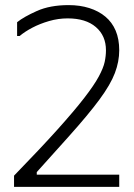

<svg xmlns="http://www.w3.org/2000/svg" viewBox="-20 -732 525 752"><path d="M447 -535Q447 -579 433 -612Q419 -645 392.5 -667Q366 -689 329.5 -700.5Q293 -712 249 -712Q176 -712 124.5 -689Q73 -666 47 -645V-591H57Q77 -608 106.5 -623.5Q136 -639 172 -649.5Q208 -660 245 -660Q316 -660 355.5 -626Q395 -592 395 -535Q395 -513 390 -489.5Q385 -466 367 -432.5Q349 -399 310 -348.5Q271 -298 204.5 -224Q138 -150 35 -44V0H447V-48H124V-58L248 -196Q326 -283 369.5 -342Q413 -401 430 -446Q447 -491 447 -535Z"/></svg>

Font: Phudu Light Light
Style: Regular
Weight: 300
Version: Version 1.005;gftools[0.9.23]